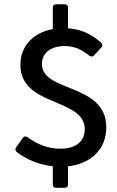

<svg xmlns="http://www.w3.org/2000/svg" viewBox="-20 -767 547 897"><path d="M476.6 -171.9C476.6 -379.9 175.8 -334 175.8 -467.8C175.8 -519.5 217.8 -551.8 281.2 -551.8C330.1 -551.8 363.3 -534.2 397.5 -506.8C405.3 -501 413.1 -502 419.9 -508.8L453.1 -544.9C460 -551.8 460 -560.5 452.1 -567.4C413.1 -603.5 364.3 -629.9 297.9 -634.8V-731.4C297.9 -741.2 292 -747.1 282.2 -747.1H242.2C232.4 -747.1 226.6 -741.2 226.6 -731.4V-630.9C132.8 -614.3 75.2 -549.8 75.2 -463.9C75.2 -266.6 376 -311.5 376 -163.1C376 -108.4 336.9 -72.3 261.7 -72.3C202.1 -72.3 153.3 -93.8 108.4 -126C99.6 -131.8 92.8 -130.9 86.9 -123L55.7 -79.1C49.8 -70.3 50.8 -63.5 58.6 -56.6C103.5 -21.5 164.1 2.9 226.6 9.8V94.7C226.6 104.5 232.4 110.4 242.2 110.4H282.2C292 110.4 297.9 104.5 297.9 94.7V9.8C406.2 -2 476.6 -71.3 476.6 -171.9Z"/></svg>

Font: Ed Sans Neue Medium
Style: Regular
Weight: 500
Designer: Stephen Hutchings
Version: Version 1.004;PS 001.004;hotconv 1.0.88;makeotf.lib2.5.64775